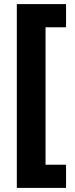

<svg xmlns="http://www.w3.org/2000/svg" viewBox="-20 -750 365 936"><path d="M302 166H62V-730H302V-617H202V53H302Z"/></svg>

Font: Noto Sans Khmer UI ExtraBold
Style: Regular
Weight: 800
Designer: Danh Hong and the Monotype Design Team
Foundry: Monotype Imaging Inc.
Version: Version 2.002; ttfautohint (v1.8.4.7-5d5b)